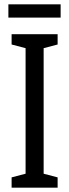

<svg xmlns="http://www.w3.org/2000/svg" viewBox="-20 -939 323 893"><path d="M248 -66H34V-114L99 -131V-715L34 -732V-780H248V-732L183 -715V-131L248 -114ZM262 -919V-857H19V-919Z"/></svg>

Font: Noto Sans Malayalam UI ExtraCondensed
Style: Regular
Weight: 400
Width: 2
Designer: Jelle Bosma - Monotype Design Team
Foundry: Monotype Imaging Inc.
Version: Version 2.104; ttfautohint (v1.8.4.7-5d5b)